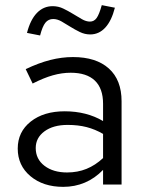

<svg xmlns="http://www.w3.org/2000/svg" viewBox="-20 -718 566 747"><path d="M49 0ZM226 9Q148 9 98.5 -32.5Q49 -74 49 -140Q49 -205 99.5 -245Q150 -285 232 -285Q274 -285 311.5 -275.5Q349 -266 381 -247V-314Q381 -374 349 -404.5Q317 -435 255 -435Q221 -435 185.5 -425Q150 -415 107 -393L80 -449Q130 -473 175 -484.5Q220 -496 264 -496Q354 -496 403.5 -451.5Q453 -407 453 -324V0H381V-57Q349 -24 310 -7.5Q271 9 226 9ZM119 -142Q119 -99 153 -73Q187 -47 241 -47Q282 -47 316.5 -61Q351 -75 381 -103V-197Q350 -215 317 -223.5Q284 -232 243 -232Q187 -232 153 -207Q119 -182 119 -142ZM136 -580 85 -590Q98 -641 123.5 -667.5Q149 -694 185 -694Q207 -694 226.5 -684.5Q246 -675 264 -664Q282 -653 298.5 -643.5Q315 -634 330 -634Q346 -634 356 -648Q366 -662 376 -698L427 -688Q414 -637 389.5 -610.5Q365 -584 331 -584Q310 -584 290.5 -593.5Q271 -603 253.5 -614Q236 -625 219.5 -634.5Q203 -644 187 -644Q168 -644 156.5 -629.5Q145 -615 136 -580Z"/></svg>

Font: Red Hat Text
Style: Regular
Weight: 400
Designer: Pentagram / MCKL
Foundry: Pentagram / MCKL
Version: Version 1.005; Red Hat Text